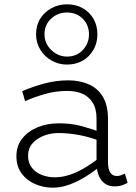

<svg xmlns="http://www.w3.org/2000/svg" viewBox="-20 -856 631 889"><path d="M510 7Q484 7 465.5 -6Q447 -19 437 -43.5Q427 -68 427 -103V-306Q427 -354 408 -382.5Q389 -411 359 -423Q329 -435 292 -435Q239 -435 191 -421.5Q143 -408 96 -388L83 -434Q132 -455 186 -469.5Q240 -484 296 -484Q348 -484 390 -466Q432 -448 456 -408.5Q480 -369 480 -304V-106Q480 -73 490.5 -57Q501 -41 521 -41Q532 -41 541.5 -45Q551 -49 558 -52L571 -10Q562 -4 546.5 1.5Q531 7 510 7ZM225 13Q181 13 142 -4Q103 -21 79.5 -53.5Q56 -86 56 -133Q56 -180 82.5 -214Q109 -248 153.5 -266.5Q198 -285 253 -285Q310 -285 356 -272.5Q402 -260 452 -242V-200Q397 -221 350.5 -230Q304 -239 259 -240Q220 -241 186.5 -229Q153 -217 131.5 -193.5Q110 -170 110 -134Q110 -102 127.5 -79.5Q145 -57 173.5 -46Q202 -35 234 -35Q268 -35 304 -47Q340 -59 377.5 -82Q415 -105 452 -135L451 -92Q415 -62 377 -38.5Q339 -15 300.5 -1Q262 13 225 13ZM290 -557Q252 -557 219 -575.5Q186 -594 166.5 -626Q147 -658 147 -697Q147 -739 166.5 -770Q186 -801 219 -818.5Q252 -836 290 -836Q331 -836 362.5 -818.5Q394 -801 412.5 -769.5Q431 -738 431 -697Q431 -657 412.5 -625Q394 -593 362.5 -575Q331 -557 290 -557ZM290 -594Q335 -594 363.5 -624.5Q392 -655 392 -697Q392 -740 363.5 -769Q335 -798 290 -798Q247 -798 216.5 -769.5Q186 -741 186 -697Q186 -669 200 -646Q214 -623 238 -608.5Q262 -594 290 -594Z"/></svg>

Font: BioRhyme Light
Style: Regular
Weight: 300
Designer: Aoife Mooney
Foundry: Aoife Mooney Type
Version: Version 1.600;gftools[0.9.33]